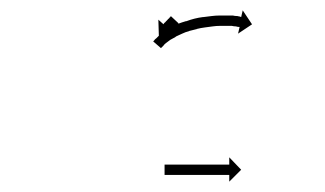

<svg xmlns="http://www.w3.org/2000/svg" viewBox="-20 -588 628 371"><path d="M325 -543Q325 -543 324 -542Q324 -542 324 -542Q323 -541 323 -541Q323 -541 323 -541Q322 -540 322 -540Q321 -539 320 -538Q319 -537 319 -537Q317 -535 318 -535Q317 -535 316 -534Q315 -532 315 -533Q315 -532 314 -531Q313 -531 313 -530Q312 -530 312 -529Q311 -528 311 -528Q311 -528 311 -528Q311 -528 310 -528L320 -519L287 -517L286 -550L296 -541Q296 -541 296 -541Q296 -542 296 -542Q297 -542 297 -543Q297 -543 298 -544Q298 -544 299 -545Q300 -545 300 -546Q300 -546 302 -548Q302 -548 303 -549Q304 -550 304 -550Q304 -551 306 -552Q306 -552 307 -553Q307 -554 308 -554Q308 -555 309 -555Q309 -555 309 -555.5Q309 -556 310 -556Q310 -556 310 -557Q310 -557 310 -557L325 -543Q325 -543 325 -543ZM278 -510Q278 -510 278 -510Q278 -510 278 -510Q278 -510 278 -510Q278 -510 278 -510Q279 -512 282 -514Q282 -514 282 -514Q282 -514 282 -514Q282 -514 282 -514Q282 -514 282 -514Q285 -517 288 -520Q288 -520 288 -520.5Q288 -521 288 -521Q289 -521 289 -521Q289 -521 289 -521Q293 -524 298 -528Q298 -528 298 -528Q298 -528 298 -528Q298 -528 298 -528Q298 -528 298 -528Q304 -531 310 -535Q310 -535 310 -535Q310 -535 310 -535Q310 -535 310 -535Q310 -535 310 -535Q317 -538 324 -542Q324 -542 324 -542Q324 -542 324 -542Q324 -542 324 -542Q324 -542 324 -542Q332 -545 339 -547Q339 -547 339.5 -547Q340 -547 340 -547Q340 -547 340 -547Q340 -547 340 -547Q348 -550 356 -552Q356 -552 356 -552Q356 -552 356 -552Q356 -552 356 -552Q356 -552 356 -552Q364 -554 372 -555Q372 -555 372 -555Q372 -555 373 -555Q373 -555 373 -555Q373 -555 373 -555Q381 -556 389 -557Q389 -557 389 -557Q389 -557 389 -557Q389 -557 389 -557Q389 -557 389 -557Q397 -558 404 -558Q404 -558 404 -558Q404 -558 404 -558Q404 -558 404 -558Q404 -558 404 -558Q411 -558 418 -558Q418 -558 418 -558Q418 -558 418 -558Q418 -558 418 -558Q418 -558 418 -558Q424 -558 429 -558Q429 -558 429 -558Q429 -558 429 -558Q430 -558 430 -558Q430 -558 430 -558Q434 -557 438 -557Q438 -557 438 -557Q438 -557 438 -557Q438 -557 438.5 -557Q439 -557 439 -557Q442 -556 444 -556Q444 -556 444 -556Q444 -556 444 -556Q444 -556 444 -556Q444 -556 444 -556Q445 -555 446 -555L449 -568L467 -541L440 -523L443 -536Q442 -536 441 -536Q441 -536 441 -536Q441 -536 441 -536Q441 -536 441 -536Q441 -536 441 -536Q439 -536 436 -537Q436 -537 436 -537Q436 -537 436 -537Q436 -537 436 -537Q436 -537 436 -537Q432 -537 428 -538Q428 -538 428 -538Q428 -538 428 -538Q428 -538 428 -538Q428 -538 428 -538Q423 -538 417 -538Q417 -538 417 -538Q417 -538 417 -538Q417 -538 417 -538Q417 -538 417 -538Q412 -538 405 -538Q405 -538 405 -538Q405 -538 405 -538Q405 -538 405 -538Q405 -538 405 -538Q398 -538 391 -537Q391 -537 391 -537Q391 -537 391 -537Q391 -537 391 -537Q391 -537 391 -537Q383 -536 376 -535Q376 -535 376 -535Q376 -535 376 -535Q376 -535 376 -535Q376 -535 376 -535Q368 -534 360 -532Q360 -532 360 -532Q360 -532 360 -532Q361 -532 361 -532Q361 -532 361 -532Q353 -530 345 -528Q345 -528 345.5 -528Q346 -528 346 -528Q346 -528 346 -528Q346 -528 346 -528Q338 -526 332 -523Q332 -523 332 -523Q332 -523 332 -523Q332 -523 332 -523Q332 -523 332 -523Q325 -520 319 -517Q319 -517 319 -517Q319 -517 319 -517Q320 -517 320 -517Q320 -517 320 -517Q314 -514 309 -511Q309 -511 309 -511Q309 -511 309 -511Q309 -511 309 -511Q309 -511 309 -511Q305 -508 301 -505Q301 -505 301 -505Q301 -505 301 -505Q301 -505 301 -505Q301 -505 301 -505Q298 -503 296 -500Q296 -500 296 -500Q296 -500 296 -500Q296 -500 296 -500Q296 -500 296 -500Q294 -498 293 -497Q293 -497 293 -497Q293 -497 293 -497Q293 -497 293 -497Q293 -497 293 -497Q292 -496 291 -495L276 -508Q277 -509 278 -510ZM299 -270Q300 -270 301 -270Q302 -270 303 -270Q305 -270 306.5 -270Q308 -270 310 -270Q312 -270 314 -270Q316 -270 318 -270Q320 -270 322.5 -270Q325 -270 327 -270Q330 -270 332.5 -270Q335 -270 338 -270Q340 -270 343 -270Q346 -270 349 -270Q352 -270 355 -270Q358 -270 361 -270Q363 -270 366 -270Q369 -270 372 -270Q375 -270 378 -270Q381 -270 383 -270Q386 -270 388.5 -270Q391 -270 394 -270Q396 -270 398.5 -270Q401 -270 403 -270Q405 -270 407 -270Q409 -270 411 -270Q413 -270 414.5 -270Q416 -270 418 -270Q419 -270 420 -270Q421 -270 422 -270Q422 -270 422.5 -270Q423 -270 423 -270V-284L446 -260L423 -237V-250Q423 -250 422.5 -250Q422 -250 422 -250Q421 -250 420 -250Q419 -250 418 -250Q416 -250 414.5 -250Q413 -250 411 -250Q409 -250 407 -250Q405 -250 403 -250Q401 -250 398.5 -250Q396 -250 394 -250Q391 -250 388.5 -250Q386 -250 383 -250Q381 -250 378 -250Q375 -250 372 -250Q369 -250 366 -250Q363 -250 361 -250Q358 -250 355 -250Q352 -250 349 -250Q346 -250 343 -250Q340 -250 338 -250Q335 -250 332.5 -250Q330 -250 327 -250Q325 -250 322.5 -250Q320 -250 318 -250Q316 -250 314 -250Q312 -250 310 -250Q308 -250 306.5 -250Q305 -250 303 -250Q302 -250 301 -250Q300 -250 299 -250Q299 -250 298.5 -250Q298 -250 298 -250V-270Q298 -270 298.5 -270Q299 -270 299 -270Z"/></svg>

Font: FRB American Cursive Just Arrows Thin
Style: Italic
Weight: 100
Italic angle: -25°
Version: Version 2.0;Modular Font Editor K font №1